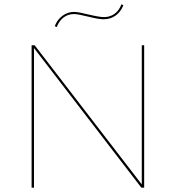

<svg xmlns="http://www.w3.org/2000/svg" viewBox="-20 -867 813 887"><path d="M646 -658V0H633L137 -645V0H126V-658H140L635 -15V-658ZM233 -746Q244 -776 268.5 -794Q293 -812 322 -812Q341 -812 389 -800Q439 -788 460 -788Q488 -788 509 -803Q530 -818 541 -847L550 -843Q538 -812 514 -795Q490 -778 458 -778Q436 -778 388 -790Q340 -802 322 -802Q295 -802 274.5 -787Q254 -772 242 -742Z"/></svg>

Font: Ysabeau Hairline
Style: Regular
Weight: 100
Designer: Christian Thalmann (Catharsis Fonts)
Version: Version 0.003